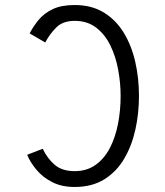

<svg xmlns="http://www.w3.org/2000/svg" viewBox="-20 -732 656 764"><path d="M277 12Q226 12 188.8 -6.8Q151.5 -25.5 126.5 -54.8Q101.5 -84 88 -116L150 -140Q169 -100.5 198.2 -75.8Q227.5 -51 277 -51Q325.5 -51 360.2 -75.8Q395 -100.5 417 -142.8Q439 -185 449.5 -238.8Q460 -292.5 460 -350Q460 -402 450.2 -454.8Q440.5 -507.5 419 -551.5Q397.5 -595.5 362.5 -622.2Q327.5 -649 277 -649Q230.5 -649 204.2 -623Q178 -597 160 -563L98 -599Q112.5 -627.5 134.2 -653.5Q156 -679.5 190.2 -695.8Q224.5 -712 277 -712Q344 -712 392.2 -682.8Q440.5 -653.5 471.8 -602.8Q503 -552 518 -486.8Q533 -421.5 533 -350Q533 -281.5 518.8 -216.8Q504.5 -152 474 -100.2Q443.5 -48.5 394.8 -18.2Q346 12 277 12Z"/></svg>

Font: Overpass Mono Light
Style: Regular
Weight: 300
Monospace: yes
Designer: Delve Withrington, Dave Bailey
Foundry: Delve Fonts LLC
Version: Version 4.000